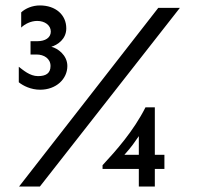

<svg xmlns="http://www.w3.org/2000/svg" viewBox="-20 -683 728 703"><path d="M435.5 -116.2C465.8 -150.4 469.7 -158.2 488.3 -184.6V-116.2ZM512.7 -290C468.8 -203.1 405.3 -131.8 355.5 -78.1V-64.5H488.3V0H546.9V-64.5H582V-116.2H546.9V-290ZM126 -663.1C98.6 -663.1 73.2 -652.3 57.6 -637.7V-582C70.3 -594.7 92.8 -606.4 116.2 -606.4C143.6 -606.4 166 -590.8 166 -567.4C166 -544.9 145.5 -532.2 117.2 -532.2H91.8V-483.4H114.3C140.6 -483.4 165 -468.8 165 -441.4C165 -414.1 147.5 -404.3 119.1 -404.3C88.9 -404.3 64.5 -426.8 48.8 -438.5V-381.8C64.5 -369.1 92.8 -354.5 127 -354.5C185.5 -354.5 226.6 -393.6 226.6 -441.4C226.6 -481.4 190.4 -506.8 168 -511.7C190.4 -518.6 222.7 -539.1 222.7 -579.1C222.7 -628.9 183.6 -663.1 126 -663.1ZM49.8 0H126L638.7 -654.3H559.6Z"/></svg>

Font: Sen-gleads
Style: Regular
Weight: 400
Designer: Kosal Sen, Philatype
Foundry: Philatype
Version: Version 1.004; ttfautohint (v1.8.3)